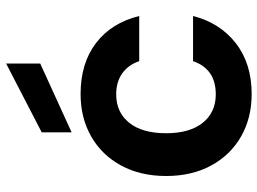

<svg xmlns="http://www.w3.org/2000/svg" viewBox="-130 -722 861 642"><g transform="rotate(-90 301.0 -401.5)"><path d="M33 -277Q33 -363 68 -427.5Q103 -492 165 -527.5Q227 -563 307 -563Q410 -563 477.5 -511.5Q545 -460 568 -367H417Q405 -403 376.5 -423.5Q348 -444 306 -444Q246 -444 211 -400.5Q176 -357 176 -277Q176 -198 211 -154.5Q246 -111 306 -111Q391 -111 417 -187H568Q545 -97 477 -44Q409 9 307 9Q227 9 165 -26.5Q103 -62 68 -126.5Q33 -191 33 -277ZM409 -698 179 -593V-693L409 -812Z"/></g></svg>

Font: MSTAGE SemiBold
Style: Regular
Weight: 600
Designer: Ninad Kale (Devanagari), Jonny Pinhorn (Latin)
Foundry: Indian Type Foundry
Version: 4.004